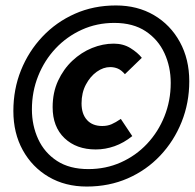

<svg xmlns="http://www.w3.org/2000/svg" viewBox="-20 -676 714 704"><path d="M298 8Q219 8 158.5 -27.5Q98 -63 63.5 -125.5Q29 -188 29 -269Q29 -349 57 -418.5Q85 -488 135.5 -541.5Q186 -595 254.5 -625.5Q323 -656 405 -656Q484 -656 544.5 -620.5Q605 -585 639.5 -522Q674 -459 674 -378Q674 -299 646 -229Q618 -159 567.5 -105.5Q517 -52 448.5 -22Q380 8 298 8ZM304 -56Q368 -56 423 -80.5Q478 -105 519 -148.5Q560 -192 583 -249.5Q606 -307 606 -372Q606 -431 583 -481Q560 -531 514 -561.5Q468 -592 399 -592Q335 -592 280 -567Q225 -542 184 -498.5Q143 -455 120 -397.5Q97 -340 97 -275Q97 -216 120 -166Q143 -116 189 -86Q235 -56 304 -56ZM331 -128Q260 -128 216.5 -169.5Q173 -211 173 -283Q173 -337 193 -380Q213 -423 245.5 -453.5Q278 -484 317.5 -500Q357 -516 397 -516Q432 -516 458.5 -499.5Q485 -483 500 -464L438 -404Q425 -419 412 -424.5Q399 -430 384 -430Q359 -430 335 -413Q311 -396 295 -366Q279 -336 279 -297Q279 -258 299 -236Q319 -214 355 -214Q374 -214 389 -220.5Q404 -227 423 -240L465 -177Q434 -152 400 -140Q366 -128 331 -128Z"/></svg>

Font: Source Sans 3 ExtraBold
Style: Italic
Weight: 800
Italic angle: -11°
Version: Version 3.052;hotconv 1.1.0;makeotfexe 2.6.0